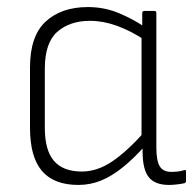

<svg xmlns="http://www.w3.org/2000/svg" viewBox="-20 -513 552 544"><path d="M202 11Q133 11 99 -28.5Q65 -68 65 -151V-322Q65 -411 109.5 -452Q154 -493 229 -493Q276 -493 317.5 -475.5Q359 -458 389 -437L391 -399Q350 -426 311 -440Q272 -454 235 -454Q178 -454 142.5 -423Q107 -392 107 -318V-151Q107 -87 133 -57Q159 -27 212 -27Q255 -27 297 -55Q339 -83 391 -141V-100Q359 -64 328 -39Q297 -14 266.5 -1.5Q236 11 202 11ZM459 11Q419 11 401.5 -11Q384 -33 384 -84V-106L381 -120V-413L383 -428V-476Q383 -482 389 -482H418Q423 -482 423 -476V-95Q423 -58 432.5 -42Q442 -26 465 -26Q473 -26 483 -27Q493 -28 502 -31Q507 -33 507 -27V0Q507 4 503 6Q494 8 481.5 9.5Q469 11 459 11Z"/></svg>

Font: Sofia Sans Semi Condensed ExtraLight
Style: Regular
Weight: 250
Version: Version 4.100